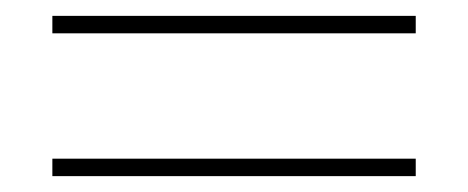

<svg xmlns="http://www.w3.org/2000/svg" viewBox="-20 -351 590 242"><path d="M46 -331H504V-309H46ZM46 -151H504V-129H46Z"/></svg>

Font: Ysabeau SC Extralight
Style: Regular
Weight: 200
Designer: Christian Thalmann (Catharsis Fonts)
Version: Version 0.003